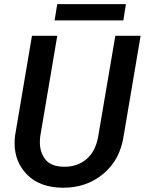

<svg xmlns="http://www.w3.org/2000/svg" viewBox="-20 -881 688 912"><path d="M578.1 -861.3H252L239.3 -784.2H565.9ZM527.8 -710.9 446.3 -232.4C438 -185.5 419.9 -149.9 391.1 -125.5C362.8 -101.1 327.6 -88.9 286.6 -88.9C284.7 -88.9 282.2 -88.9 280.3 -88.9C240.2 -90.3 211.9 -102.1 194.8 -124.5C177.7 -147 169.4 -173.8 169.4 -204.6C169.4 -214.4 169.9 -224.1 171.4 -234.9L252 -710.9H131.8L51.3 -235.4L49.8 -216.8C49.3 -211.4 49.3 -206.1 49.3 -201.2C49.3 -141.1 69.3 -91.3 108.9 -51.3C148.4 -11.2 203.6 9.3 274.4 10.7C276.4 10.7 278.8 10.7 280.8 10.7C354.5 10.7 418 -11.2 471.2 -55.7C524.4 -100.1 556.2 -160.2 567.4 -235.8L647.9 -710.9Z"/></svg>

Font: Roboto Medium
Style: Italic
Weight: 500
Italic angle: -12°
Designer: Google
Version: Version 2.137; 2017